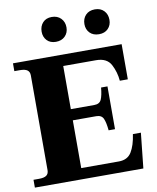

<svg xmlns="http://www.w3.org/2000/svg" viewBox="-98 -991 869 1065"><g transform="rotate(-10 337.0 -458.0)"><path d="M198 -845Q198 -876 216.5 -896Q235 -916 267 -916Q299 -916 318.5 -896Q338 -876 338 -845Q338 -815 318.5 -795.5Q299 -776 267 -776Q235 -776 216.5 -795.5Q198 -815 198 -845ZM439 -845Q439 -876 458 -896Q477 -916 510 -916Q542 -916 561 -896Q580 -876 580 -845Q580 -815 561 -795.5Q542 -776 510 -776Q477 -776 458 -795.5Q439 -815 439 -845ZM643 -198 622 0H11V-44H42Q71 -44 84 -53.5Q97 -63 97 -83V-617Q97 -637 84 -646.5Q71 -656 42 -656H11V-700H623V-502H578Q574 -551 551.5 -594Q529 -637 468 -637H283V-394H415Q445 -394 455 -416.5Q465 -439 469 -483H505V-242H469Q465 -286 455 -308.5Q445 -331 415 -331H283V-62H495Q544 -62 566.5 -98.5Q589 -135 598 -198Z"/></g></svg>

Font: Taviraj
Style: Bold
Weight: 700
Designer: Katatrad Team
Foundry: CadsonDemak
Version: Version 1.001